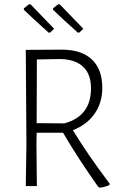

<svg xmlns="http://www.w3.org/2000/svg" viewBox="-20 -873 578 901"><path d="M234 -738 215 -720H208Q130 -790 92 -827V-834L116 -853H123Q136 -839 234 -738ZM371 -738 352 -720H345Q267 -790 229 -827V-834L253 -853H260Q273 -839 371 -738ZM271 -640Q362 -640 411 -594Q460 -548 460 -461Q460 -391 424 -339.5Q388 -288 322 -262Q394 -144 494 -12V-5Q478 3 449 8L441 4Q346 -130 276 -250H152L151 -197L153 0H101L104 -194L101 -639ZM265 -596 153 -594 152 -295 282 -294Q407 -328 407 -458Q407 -525 370.5 -559.5Q334 -594 265 -596Z"/></svg>

Font: Alegreya Sans Light
Style: Regular
Weight: 300
Designer: Juan Pablo del Peral
Foundry: Huerta Tipografica
Version: Version 2.007